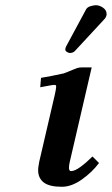

<svg xmlns="http://www.w3.org/2000/svg" viewBox="-20 -703 428 735"><path d="M347 -683Q361 -683 374.5 -673.5Q388 -664 388 -650V-646Q386 -636 379 -629L266 -507Q262 -503 256.5 -501.5Q251 -500 248 -500Q243 -500 236.5 -504Q230 -508 230 -513Q230 -519 233 -525L310 -668Q315 -676 327 -679.5Q339 -683 347 -683ZM331 -445 247 -83Q244 -70 244 -61Q244 -48 252 -48Q266 -48 288 -64Q310 -80 334 -104L359 -79Q333 -44 293.5 -16Q254 12 217 12Q169 12 147.5 -4.5Q126 -21 126 -52Q126 -60 127.5 -67.5Q129 -75 130 -83L189 -337Q195 -363 195 -371Q195 -378 190 -378Q183 -378 172 -376Q161 -374 134 -369L137 -405Q151 -407 178.5 -412.5Q206 -418 224 -422Q232 -425 242 -429Q252 -433 259 -436Q268 -440 275.5 -442.5Q283 -445 294 -445Z"/></svg>

Font: Libertinus Serif SemiBold
Style: Italic
Weight: 600
Italic angle: -11.5°
Designer: Philipp H. Poll, Khaled Hosny
Foundry: Caleb Maclennan
Version: Version 7.051;RELEASE